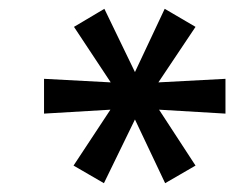

<svg xmlns="http://www.w3.org/2000/svg" viewBox="-20 -737 532 436"><path d="M216 -321 147 -361 240 -502 249 -489 80 -479V-558L249 -549L240 -537L148 -676L217 -717L290 -566H283L354 -717L424 -676L331 -537L322 -549L492 -558V-479L323 -489L332 -502L424 -361L355 -321L283 -473H290Z"/></svg>

Font: Nunito Sans 10pt SemiExpanded SemiBold
Style: Italic
Weight: 600
Width: 6
Italic angle: -9°
Designer: Vernon Adams
Foundry: Vernon Adams
Version: Version 3.101;gftools[0.9.27]